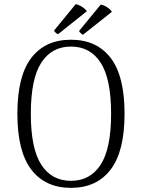

<svg xmlns="http://www.w3.org/2000/svg" viewBox="-20 -895 686 928"><path d="M323 13Q199 13 131.5 -75Q64 -163 64 -345Q64 -528 131.5 -615.5Q199 -703 323 -703Q447 -703 514.5 -615.5Q582 -528 582 -345Q582 -163 514.5 -75Q447 13 323 13ZM323 -21Q416 -21 466.5 -99Q517 -177 517 -345Q517 -514 466.5 -592Q416 -670 323 -670Q230 -670 179.5 -592Q129 -514 129 -345Q129 -177 179.5 -99Q230 -21 323 -21ZM400 -841 261 -730Q255 -731 249 -737Q243 -743 241 -747L346 -875Q355 -873 365 -868.5Q375 -864 384.5 -856.5Q394 -849 400 -841ZM521 -838 381 -727Q376 -729 370 -735Q364 -741 362 -745L467 -873Q477 -871 486.5 -866.5Q496 -862 505.5 -854.5Q515 -847 521 -838Z"/></svg>

Font: Arima Light
Style: Regular
Weight: 300
Designer: Joana Correia and Natanael Gama
Foundry: NDISCOVER
Version: Version 1.101;gftools[0.9.23]